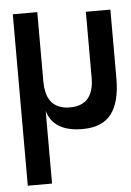

<svg xmlns="http://www.w3.org/2000/svg" viewBox="-49 -482 493 724"><g transform="rotate(-5 197.5 -119.5)"><path d="M211.4 -75.7Q302.2 -75.7 302.2 -180.7V-429.7H395V-169.4Q395 -80.1 360.8 -35.2Q326.7 9.8 251.5 9.8Q142.1 9.8 118.7 -70.3V204.6H26.9V-444.3H119.6V-180.7Q119.6 -99.6 175.3 -81.1Q191.9 -75.2 211.4 -75.7Z"/></g></svg>

Font: Keraleeyam
Style: Regular
Weight: 400
Designer: Hussain K. H.
Foundry: Swathanthra Malayalam Computing(SMC) http://smc.org.in
Version: Version 3.0.0+20221109